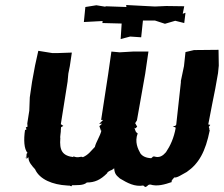

<svg xmlns="http://www.w3.org/2000/svg" viewBox="-20 -734 894 767"><path d="M315 -646 390 -650 389 -642 466 -640 462 -578 500 -588 544 -585 551 -652H599L639 -639L680 -651L716 -642L721 -683L710 -679L716 -709L644 -710L599 -708C560 -710 523 -712 484 -714L485 -706L401 -709L402 -707L365 -713L321 -706ZM596 -109C588 -109 592 -107 584 -102C563 -103 549 -110 541 -121C531 -139 517 -167 530 -201C522 -207 519 -211 524 -205C520 -214 521 -211 517 -224L521 -221L528 -228L520 -242L527 -253L560 -439L573 -528H510L458 -525L425 -528L412 -437L384 -255H392L376 -239L388 -240L377 -230L382 -216C382 -210 384 -214 385 -212C380 -190 363 -166 359 -147C343 -131 334 -116 311 -106C301 -112 295 -100 272 -110C275 -105 278 -98 276 -106C228 -111 217 -134 221 -182C219 -186 224 -209 223 -215L224 -226L233 -231L223 -238L250 -408L253 -440L259 -470L267 -524L210 -522H189L133 -531L120 -472L108 -407L99 -345L97 -292L89 -241L90 -228L83 -225C88 -214 85 -216 80 -215C74 -175 76 -139 90 -123C82 -119 89 -112 84 -108C93 -106 91 -108 81 -103C90 -101 86 -99 94 -106C92 -88 109 -70 120 -58C138 -17 191 4 248 7C259 8 258 8 255 6C261 9 268 13 267 6C287 5 313 8 327 -5C358 -5 381 -15 408 -42C408 -47 420 -53 429 -56C420 -54 430 -55 436 -62C438 -39 444 -34 459 -21C489 -3 518 13 553 7C552 9 561 11 558 13C569 13 568 5 578 3C578 3 579 6 580 3C608 12 638 3 667 -7C661 -11 671 -16 669 -14C663 -11 667 -14 676 -25C688 -23 705 -36 726 -47C774 -80 801 -128 818 -214C809 -218 814 -208 817 -218L814 -227L820 -235L812 -237L828 -320L840 -380L851 -442L854 -472L853 -535L755 -534L721 -526L715 -470L702 -408L703 -409L684 -236L680 -231L670 -230L682 -224C675 -183 660 -151 643 -126C631 -112 617 -102 596 -109Z"/></svg>

Font: Asimov Print
Style: DIt
Weight: 250
Width: 0
Designer: Google
Version: Version 2.000980: 2014